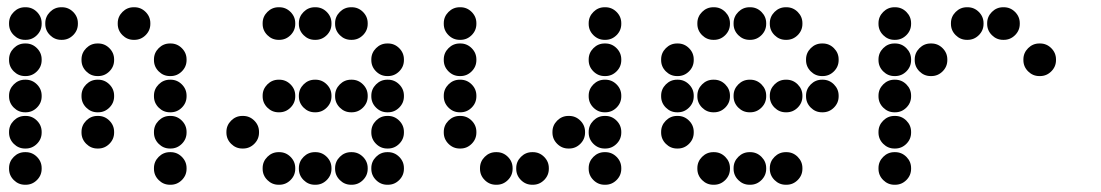

<svg xmlns="http://www.w3.org/2000/svg" viewBox="-20 -515 3040 530"><path d="M49 -495Q31 -495 18 -482Q5 -469 5 -451V-449Q5 -431 18 -418Q31 -405 49 -405H51Q69 -405 82 -418Q95 -431 95 -449V-451Q95 -469 82 -482Q69 -495 51 -495ZM149 -495Q131 -495 118 -482Q105 -469 105 -451V-449Q105 -431 118 -418Q131 -405 149 -405H151Q169 -405 182 -418Q195 -431 195 -449V-451Q195 -469 182 -482Q169 -495 151 -495ZM349 -495Q331 -495 318 -482Q305 -469 305 -451V-449Q305 -431 318 -418Q331 -405 349 -405H351Q369 -405 382 -418Q395 -431 395 -449V-451Q395 -469 382 -482Q369 -495 351 -495ZM49 -395Q31 -395 18 -382Q5 -369 5 -351V-349Q5 -331 18 -318Q31 -305 49 -305H51Q69 -305 82 -318Q95 -331 95 -349V-351Q95 -369 82 -382Q69 -395 51 -395ZM249 -395Q231 -395 218 -382Q205 -369 205 -351V-349Q205 -331 218 -318Q231 -305 249 -305H251Q269 -305 282 -318Q295 -331 295 -349V-351Q295 -369 282 -382Q269 -395 251 -395ZM449 -395Q431 -395 418 -382Q405 -369 405 -351V-349Q405 -331 418 -318Q431 -305 449 -305H451Q469 -305 482 -318Q495 -331 495 -349V-351Q495 -369 482 -382Q469 -395 451 -395ZM49 -295Q31 -295 18 -282Q5 -269 5 -251V-249Q5 -231 18 -218Q31 -205 49 -205H51Q69 -205 82 -218Q95 -231 95 -249V-251Q95 -269 82 -282Q69 -295 51 -295ZM249 -295Q231 -295 218 -282Q205 -269 205 -251V-249Q205 -231 218 -218Q231 -205 249 -205H251Q269 -205 282 -218Q295 -231 295 -249V-251Q295 -269 282 -282Q269 -295 251 -295ZM449 -295Q431 -295 418 -282Q405 -269 405 -251V-249Q405 -231 418 -218Q431 -205 449 -205H451Q469 -205 482 -218Q495 -231 495 -249V-251Q495 -269 482 -282Q469 -295 451 -295ZM49 -195Q31 -195 18 -182Q5 -169 5 -151V-149Q5 -131 18 -118Q31 -105 49 -105H51Q69 -105 82 -118Q95 -131 95 -149V-151Q95 -169 82 -182Q69 -195 51 -195ZM249 -195Q231 -195 218 -182Q205 -169 205 -151V-149Q205 -131 218 -118Q231 -105 249 -105H251Q269 -105 282 -118Q295 -131 295 -149V-151Q295 -169 282 -182Q269 -195 251 -195ZM449 -195Q431 -195 418 -182Q405 -169 405 -151V-149Q405 -131 418 -118Q431 -105 449 -105H451Q469 -105 482 -118Q495 -131 495 -149V-151Q495 -169 482 -182Q469 -195 451 -195ZM49 -95Q31 -95 18 -82Q5 -69 5 -51V-49Q5 -31 18 -18Q31 -5 49 -5H51Q69 -5 82 -18Q95 -31 95 -49V-51Q95 -69 82 -82Q69 -95 51 -95ZM449 -95Q431 -95 418 -82Q405 -69 405 -51V-49Q405 -31 418 -18Q431 -5 449 -5H451Q469 -5 482 -18Q495 -31 495 -49V-51Q495 -69 482 -82Q469 -95 451 -95Z M749 -495Q731 -495 718 -482Q705 -469 705 -451V-449Q705 -431 718 -418Q731 -405 749 -405H751Q769 -405 782 -418Q795 -431 795 -449V-451Q795 -469 782 -482Q769 -495 751 -495ZM849 -495Q831 -495 818 -482Q805 -469 805 -451V-449Q805 -431 818 -418Q831 -405 849 -405H851Q869 -405 882 -418Q895 -431 895 -449V-451Q895 -469 882 -482Q869 -495 851 -495ZM949 -495Q931 -495 918 -482Q905 -469 905 -451V-449Q905 -431 918 -418Q931 -405 949 -405H951Q969 -405 982 -418Q995 -431 995 -449V-451Q995 -469 982 -482Q969 -495 951 -495ZM1049 -395Q1031 -395 1018 -382Q1005 -369 1005 -351V-349Q1005 -331 1018 -318Q1031 -305 1049 -305H1051Q1069 -305 1082 -318Q1095 -331 1095 -349V-351Q1095 -369 1082 -382Q1069 -395 1051 -395ZM749 -295Q731 -295 718 -282Q705 -269 705 -251V-249Q705 -231 718 -218Q731 -205 749 -205H751Q769 -205 782 -218Q795 -231 795 -249V-251Q795 -269 782 -282Q769 -295 751 -295ZM849 -295Q831 -295 818 -282Q805 -269 805 -251V-249Q805 -231 818 -218Q831 -205 849 -205H851Q869 -205 882 -218Q895 -231 895 -249V-251Q895 -269 882 -282Q869 -295 851 -295ZM949 -295Q931 -295 918 -282Q905 -269 905 -251V-249Q905 -231 918 -218Q931 -205 949 -205H951Q969 -205 982 -218Q995 -231 995 -249V-251Q995 -269 982 -282Q969 -295 951 -295ZM1049 -295Q1031 -295 1018 -282Q1005 -269 1005 -251V-249Q1005 -231 1018 -218Q1031 -205 1049 -205H1051Q1069 -205 1082 -218Q1095 -231 1095 -249V-251Q1095 -269 1082 -282Q1069 -295 1051 -295ZM649 -195Q631 -195 618 -182Q605 -169 605 -151V-149Q605 -131 618 -118Q631 -105 649 -105H651Q669 -105 682 -118Q695 -131 695 -149V-151Q695 -169 682 -182Q669 -195 651 -195ZM1049 -195Q1031 -195 1018 -182Q1005 -169 1005 -151V-149Q1005 -131 1018 -118Q1031 -105 1049 -105H1051Q1069 -105 1082 -118Q1095 -131 1095 -149V-151Q1095 -169 1082 -182Q1069 -195 1051 -195ZM749 -95Q731 -95 718 -82Q705 -69 705 -51V-49Q705 -31 718 -18Q731 -5 749 -5H751Q769 -5 782 -18Q795 -31 795 -49V-51Q795 -69 782 -82Q769 -95 751 -95ZM849 -95Q831 -95 818 -82Q805 -69 805 -51V-49Q805 -31 818 -18Q831 -5 849 -5H851Q869 -5 882 -18Q895 -31 895 -49V-51Q895 -69 882 -82Q869 -95 851 -95ZM949 -95Q931 -95 918 -82Q905 -69 905 -51V-49Q905 -31 918 -18Q931 -5 949 -5H951Q969 -5 982 -18Q995 -31 995 -49V-51Q995 -69 982 -82Q969 -95 951 -95ZM1049 -95Q1031 -95 1018 -82Q1005 -69 1005 -51V-49Q1005 -31 1018 -18Q1031 -5 1049 -5H1051Q1069 -5 1082 -18Q1095 -31 1095 -49V-51Q1095 -69 1082 -82Q1069 -95 1051 -95Z M1249 -495Q1231 -495 1218 -482Q1205 -469 1205 -451V-449Q1205 -431 1218 -418Q1231 -405 1249 -405H1251Q1269 -405 1282 -418Q1295 -431 1295 -449V-451Q1295 -469 1282 -482Q1269 -495 1251 -495ZM1649 -495Q1631 -495 1618 -482Q1605 -469 1605 -451V-449Q1605 -431 1618 -418Q1631 -405 1649 -405H1651Q1669 -405 1682 -418Q1695 -431 1695 -449V-451Q1695 -469 1682 -482Q1669 -495 1651 -495ZM1249 -395Q1231 -395 1218 -382Q1205 -369 1205 -351V-349Q1205 -331 1218 -318Q1231 -305 1249 -305H1251Q1269 -305 1282 -318Q1295 -331 1295 -349V-351Q1295 -369 1282 -382Q1269 -395 1251 -395ZM1649 -395Q1631 -395 1618 -382Q1605 -369 1605 -351V-349Q1605 -331 1618 -318Q1631 -305 1649 -305H1651Q1669 -305 1682 -318Q1695 -331 1695 -349V-351Q1695 -369 1682 -382Q1669 -395 1651 -395ZM1249 -295Q1231 -295 1218 -282Q1205 -269 1205 -251V-249Q1205 -231 1218 -218Q1231 -205 1249 -205H1251Q1269 -205 1282 -218Q1295 -231 1295 -249V-251Q1295 -269 1282 -282Q1269 -295 1251 -295ZM1649 -295Q1631 -295 1618 -282Q1605 -269 1605 -251V-249Q1605 -231 1618 -218Q1631 -205 1649 -205H1651Q1669 -205 1682 -218Q1695 -231 1695 -249V-251Q1695 -269 1682 -282Q1669 -295 1651 -295ZM1249 -195Q1231 -195 1218 -182Q1205 -169 1205 -151V-149Q1205 -131 1218 -118Q1231 -105 1249 -105H1251Q1269 -105 1282 -118Q1295 -131 1295 -149V-151Q1295 -169 1282 -182Q1269 -195 1251 -195ZM1549 -195Q1531 -195 1518 -182Q1505 -169 1505 -151V-149Q1505 -131 1518 -118Q1531 -105 1549 -105H1551Q1569 -105 1582 -118Q1595 -131 1595 -149V-151Q1595 -169 1582 -182Q1569 -195 1551 -195ZM1649 -195Q1631 -195 1618 -182Q1605 -169 1605 -151V-149Q1605 -131 1618 -118Q1631 -105 1649 -105H1651Q1669 -105 1682 -118Q1695 -131 1695 -149V-151Q1695 -169 1682 -182Q1669 -195 1651 -195ZM1349 -95Q1331 -95 1318 -82Q1305 -69 1305 -51V-49Q1305 -31 1318 -18Q1331 -5 1349 -5H1351Q1369 -5 1382 -18Q1395 -31 1395 -49V-51Q1395 -69 1382 -82Q1369 -95 1351 -95ZM1449 -95Q1431 -95 1418 -82Q1405 -69 1405 -51V-49Q1405 -31 1418 -18Q1431 -5 1449 -5H1451Q1469 -5 1482 -18Q1495 -31 1495 -49V-51Q1495 -69 1482 -82Q1469 -95 1451 -95ZM1649 -95Q1631 -95 1618 -82Q1605 -69 1605 -51V-49Q1605 -31 1618 -18Q1631 -5 1649 -5H1651Q1669 -5 1682 -18Q1695 -31 1695 -49V-51Q1695 -69 1682 -82Q1669 -95 1651 -95Z M1949 -495Q1931 -495 1918 -482Q1905 -469 1905 -451V-449Q1905 -431 1918 -418Q1931 -405 1949 -405H1951Q1969 -405 1982 -418Q1995 -431 1995 -449V-451Q1995 -469 1982 -482Q1969 -495 1951 -495ZM2049 -495Q2031 -495 2018 -482Q2005 -469 2005 -451V-449Q2005 -431 2018 -418Q2031 -405 2049 -405H2051Q2069 -405 2082 -418Q2095 -431 2095 -449V-451Q2095 -469 2082 -482Q2069 -495 2051 -495ZM2149 -495Q2131 -495 2118 -482Q2105 -469 2105 -451V-449Q2105 -431 2118 -418Q2131 -405 2149 -405H2151Q2169 -405 2182 -418Q2195 -431 2195 -449V-451Q2195 -469 2182 -482Q2169 -495 2151 -495ZM1849 -395Q1831 -395 1818 -382Q1805 -369 1805 -351V-349Q1805 -331 1818 -318Q1831 -305 1849 -305H1851Q1869 -305 1882 -318Q1895 -331 1895 -349V-351Q1895 -369 1882 -382Q1869 -395 1851 -395ZM2249 -395Q2231 -395 2218 -382Q2205 -369 2205 -351V-349Q2205 -331 2218 -318Q2231 -305 2249 -305H2251Q2269 -305 2282 -318Q2295 -331 2295 -349V-351Q2295 -369 2282 -382Q2269 -395 2251 -395ZM1849 -295Q1831 -295 1818 -282Q1805 -269 1805 -251V-249Q1805 -231 1818 -218Q1831 -205 1849 -205H1851Q1869 -205 1882 -218Q1895 -231 1895 -249V-251Q1895 -269 1882 -282Q1869 -295 1851 -295ZM1949 -295Q1931 -295 1918 -282Q1905 -269 1905 -251V-249Q1905 -231 1918 -218Q1931 -205 1949 -205H1951Q1969 -205 1982 -218Q1995 -231 1995 -249V-251Q1995 -269 1982 -282Q1969 -295 1951 -295ZM2049 -295Q2031 -295 2018 -282Q2005 -269 2005 -251V-249Q2005 -231 2018 -218Q2031 -205 2049 -205H2051Q2069 -205 2082 -218Q2095 -231 2095 -249V-251Q2095 -269 2082 -282Q2069 -295 2051 -295ZM2149 -295Q2131 -295 2118 -282Q2105 -269 2105 -251V-249Q2105 -231 2118 -218Q2131 -205 2149 -205H2151Q2169 -205 2182 -218Q2195 -231 2195 -249V-251Q2195 -269 2182 -282Q2169 -295 2151 -295ZM2249 -295Q2231 -295 2218 -282Q2205 -269 2205 -251V-249Q2205 -231 2218 -218Q2231 -205 2249 -205H2251Q2269 -205 2282 -218Q2295 -231 2295 -249V-251Q2295 -269 2282 -282Q2269 -295 2251 -295ZM1849 -195Q1831 -195 1818 -182Q1805 -169 1805 -151V-149Q1805 -131 1818 -118Q1831 -105 1849 -105H1851Q1869 -105 1882 -118Q1895 -131 1895 -149V-151Q1895 -169 1882 -182Q1869 -195 1851 -195ZM1949 -95Q1931 -95 1918 -82Q1905 -69 1905 -51V-49Q1905 -31 1918 -18Q1931 -5 1949 -5H1951Q1969 -5 1982 -18Q1995 -31 1995 -49V-51Q1995 -69 1982 -82Q1969 -95 1951 -95ZM2049 -95Q2031 -95 2018 -82Q2005 -69 2005 -51V-49Q2005 -31 2018 -18Q2031 -5 2049 -5H2051Q2069 -5 2082 -18Q2095 -31 2095 -49V-51Q2095 -69 2082 -82Q2069 -95 2051 -95ZM2149 -95Q2131 -95 2118 -82Q2105 -69 2105 -51V-49Q2105 -31 2118 -18Q2131 -5 2149 -5H2151Q2169 -5 2182 -18Q2195 -31 2195 -49V-51Q2195 -69 2182 -82Q2169 -95 2151 -95Z M2449 -495Q2431 -495 2418 -482Q2405 -469 2405 -451V-449Q2405 -431 2418 -418Q2431 -405 2449 -405H2451Q2469 -405 2482 -418Q2495 -431 2495 -449V-451Q2495 -469 2482 -482Q2469 -495 2451 -495ZM2649 -495Q2631 -495 2618 -482Q2605 -469 2605 -451V-449Q2605 -431 2618 -418Q2631 -405 2649 -405H2651Q2669 -405 2682 -418Q2695 -431 2695 -449V-451Q2695 -469 2682 -482Q2669 -495 2651 -495ZM2749 -495Q2731 -495 2718 -482Q2705 -469 2705 -451V-449Q2705 -431 2718 -418Q2731 -405 2749 -405H2751Q2769 -405 2782 -418Q2795 -431 2795 -449V-451Q2795 -469 2782 -482Q2769 -495 2751 -495ZM2449 -395Q2431 -395 2418 -382Q2405 -369 2405 -351V-349Q2405 -331 2418 -318Q2431 -305 2449 -305H2451Q2469 -305 2482 -318Q2495 -331 2495 -349V-351Q2495 -369 2482 -382Q2469 -395 2451 -395ZM2549 -395Q2531 -395 2518 -382Q2505 -369 2505 -351V-349Q2505 -331 2518 -318Q2531 -305 2549 -305H2551Q2569 -305 2582 -318Q2595 -331 2595 -349V-351Q2595 -369 2582 -382Q2569 -395 2551 -395ZM2849 -395Q2831 -395 2818 -382Q2805 -369 2805 -351V-349Q2805 -331 2818 -318Q2831 -305 2849 -305H2851Q2869 -305 2882 -318Q2895 -331 2895 -349V-351Q2895 -369 2882 -382Q2869 -395 2851 -395ZM2449 -295Q2431 -295 2418 -282Q2405 -269 2405 -251V-249Q2405 -231 2418 -218Q2431 -205 2449 -205H2451Q2469 -205 2482 -218Q2495 -231 2495 -249V-251Q2495 -269 2482 -282Q2469 -295 2451 -295ZM2449 -195Q2431 -195 2418 -182Q2405 -169 2405 -151V-149Q2405 -131 2418 -118Q2431 -105 2449 -105H2451Q2469 -105 2482 -118Q2495 -131 2495 -149V-151Q2495 -169 2482 -182Q2469 -195 2451 -195ZM2449 -95Q2431 -95 2418 -82Q2405 -69 2405 -51V-49Q2405 -31 2418 -18Q2431 -5 2449 -5H2451Q2469 -5 2482 -18Q2495 -31 2495 -49V-51Q2495 -69 2482 -82Q2469 -95 2451 -95Z"/></svg>

Font: Doto Black Rounded Black
Style: Regular
Weight: 900
Monospace: yes
Version: Version 1.000